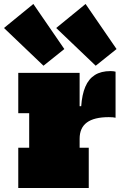

<svg xmlns="http://www.w3.org/2000/svg" viewBox="-71 -947 607 967"><path d="M360 -927 516 -700 411 -616 212 -806ZM97 -927 253 -700 148 -616 -51 -806ZM330 -203H376V0H21V-203H76V-377H21V-580H330ZM511 -354Q505 -355.5 497.5 -356.2Q490 -357 477 -357Q403 -357 366.5 -330Q330 -303 330 -248L296 -412H338Q342 -471 358.8 -510.2Q375.5 -549.5 406.8 -569.2Q438 -589 486 -589Q493.5 -589 499.8 -588.2Q506 -587.5 511 -586Z"/></svg>

Font: Hepta Slab ExtraLight Black
Style: Regular
Weight: 900
Version: Version 1.102